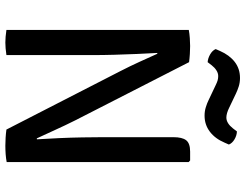

<svg xmlns="http://www.w3.org/2000/svg" viewBox="-120 -794 918 718"><g transform="rotate(90 339.0 -435.0)"><path d="M92 -682Q104.5 -684.5 122.5 -685.8Q140.5 -687 152 -687Q165 -687 181.5 -686Q198 -685 212.5 -683L186 -565L178 -564Q180 -530 181.8 -488.2Q183.5 -446.5 184.8 -403.8Q186 -361 186 -324V0Q173 2 161 3Q149 4 139 4Q129.5 4 117 3Q104.5 2 92 0ZM246 -426Q227 -463 211.2 -497.8Q195.5 -532.5 181 -564.5L134 -622L212.5 -683L430 -257.5Q449.5 -218.5 466.2 -181.5Q483 -144.5 497.5 -113.5L547.5 -61.5L464.5 0ZM586 -681.5V-1Q574 1.5 557 2.8Q540 4 525 4Q510.5 4 494.8 3Q479 2 464.5 0L492.5 -113L501 -114Q498.5 -153.5 496.5 -197.5Q494.5 -241.5 493.8 -284Q493 -326.5 493 -361V-624Q493 -657.5 504.5 -672.2Q516 -687 547 -687H580ZM297.5 -783Q288.5 -787.5 280.8 -789.8Q273 -792 264.5 -792Q253.5 -792 243 -785.2Q232.5 -778.5 224 -767.5L212.5 -752.5Q198 -753.5 183.5 -761.8Q169 -770 163.5 -782.5L170.5 -798.5Q186 -834 211.5 -853.8Q237 -873.5 271.5 -873.5Q288.5 -873.5 303.2 -868.8Q318 -864 329.5 -858.5L384 -832.5Q393 -828 402.5 -825.2Q412 -822.5 419.5 -822.5Q430.5 -822.5 440.8 -829Q451 -835.5 460 -847L471.5 -862Q486.5 -861.5 501 -853Q515.5 -844.5 520.5 -832L513.5 -816Q498.5 -780.5 472.5 -760.8Q446.5 -741 412.5 -741Q395.5 -741 380.5 -745.8Q365.5 -750.5 354.5 -756Z"/></g></svg>

Font: Signika Negative Light
Style: Regular
Weight: 400
Version: Version 2.001